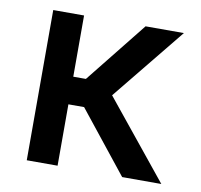

<svg xmlns="http://www.w3.org/2000/svg" viewBox="-65 -596 695 665"><g transform="rotate(10 283.0 -264.0)"><path d="M178.7 -528.3H70.3V0H178.7V-215.8H233.9L405.8 0H543.5L322.3 -272.9L529.8 -528.3H395L223.1 -313H178.7Z"/></g></svg>

Font: Bert Sans Medium
Style: Regular
Weight: 500
Designer: Christian Robertson (Google), Cristiano Sobral
Foundry: Google, Cristiano Sobral
Version: Version 3.101